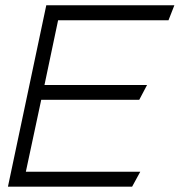

<svg xmlns="http://www.w3.org/2000/svg" viewBox="-20 -701 675 721"><path d="M77.1 -56.2 134.8 -326.2H502.9L532.2 -381.8H147L198.2 -625H612.8L634.8 -681.2H153.8L9.8 0H476.1L506.8 -56.2Z"/></svg>

Font: Comic Neue Angular
Style: Italic
Weight: 400
Italic angle: -12°
Designer: Craig Rozynski
Foundry: Craig Rozynski
Version: Version 2.003